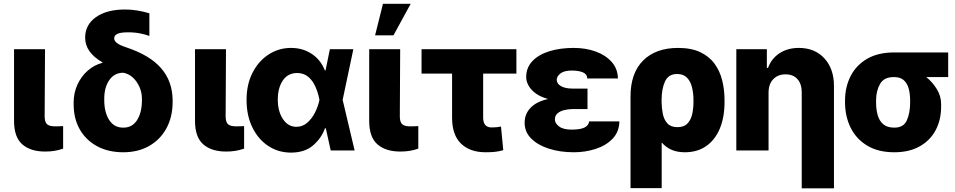

<svg xmlns="http://www.w3.org/2000/svg" viewBox="-20 -811 5150 1035"><path d="M55.7 -545.9H222.7L220.7 -182.6Q221.2 -151.9 234.1 -140.9Q247.1 -129.9 276.9 -129.9Q292 -129.9 301.5 -130.4Q311 -130.9 320.3 -131.3V-9.8Q274.9 6.3 224.1 5.9Q145.5 6.3 100.6 -32.5Q55.7 -71.3 55.7 -159.2Z M439 -606.9Q438.5 -676.8 496.8 -718.3Q555.2 -759.8 654.3 -759.8Q716.8 -759.8 785.2 -739.3V-617.2Q764.2 -625.5 733.2 -631.3Q702.1 -637.2 669.4 -636.7Q594.7 -637.2 595.7 -604Q595.2 -591.3 609.6 -579.6Q624 -567.9 660.6 -555.7Q787.6 -513.7 848.9 -442.9Q910.2 -372.1 910.6 -269.5V-259.8Q910.2 -180.2 877.2 -119.4Q844.2 -58.6 784.4 -24.4Q724.6 9.8 644.5 9.8Q563.5 9.8 503.2 -22.9Q442.9 -55.7 409.9 -113.8Q377 -171.9 377 -249V-258.8Q377 -310.1 397.2 -354.5Q417.5 -398.9 452.9 -430.2Q488.3 -461.4 533.2 -472.7L531.2 -475.6Q439.5 -528.8 439 -606.9ZM542 -279.3V-271.5Q542 -205.1 568.8 -163.8Q595.7 -122.6 644.5 -123Q692.9 -122.6 719 -163.6Q745.1 -204.6 745.1 -271.5V-279.3Q745.1 -312 731.9 -342Q718.8 -372.1 696.3 -392.8Q673.8 -413.6 644.5 -418.9Q596.7 -418.9 569.3 -379.4Q542 -339.8 542 -279.3Z M1031.2 -545.9H1198.2L1196.3 -182.6Q1196.8 -151.9 1209.7 -140.9Q1222.7 -129.9 1252.4 -129.9Q1267.6 -129.9 1277.1 -130.4Q1286.6 -130.9 1295.9 -131.3V-9.8Q1250.5 6.3 1199.7 5.9Q1121.1 6.3 1076.2 -32.5Q1031.2 -71.3 1031.2 -159.2Z M1547.9 11.7Q1479 11.2 1425 -24.9Q1371.1 -61 1340.1 -125Q1309.1 -189 1309.1 -272.5Q1309.1 -356 1341.3 -418.9Q1373.5 -481.9 1428 -517.3Q1482.4 -552.7 1548.8 -552.7Q1612.3 -552.7 1660.9 -520.3Q1709.5 -487.8 1731 -431.6H1734.9L1758.3 -545.9H1884.8L1827.1 -272.9L1891.6 0H1762.7L1736.3 -119.6H1731.9Q1711.9 -64.5 1666.7 -26.4Q1621.6 11.7 1547.9 11.7ZM1477.5 -274.4Q1477.5 -210.4 1505.4 -168.9Q1533.2 -127.4 1577.6 -127.4Q1610.8 -127.4 1636.2 -149.4Q1661.6 -171.4 1678.2 -204.6Q1694.8 -237.8 1701.7 -271.5L1702.1 -272.9L1701.7 -274.4Q1694.8 -311 1680.4 -343.5Q1666 -376 1642.1 -396.5Q1618.2 -417 1582 -417.5Q1531.2 -417 1504.4 -377Q1477.5 -336.9 1477.5 -274.4Z M1970.2 -545.9H2137.2L2135.3 -182.6Q2135.7 -151.9 2148.7 -140.9Q2161.6 -129.9 2191.4 -129.9Q2206.5 -129.9 2216.1 -130.4Q2225.6 -130.9 2234.9 -131.3V-9.8Q2189.5 6.3 2138.7 5.9Q2060.1 6.3 2015.1 -32.5Q1970.2 -71.3 1970.2 -159.2ZM2002 -620.6 2044.4 -790.5H2193.8L2101.1 -620.6Z M2763.7 -545.9V-414.1H2584.5V-176.3Q2585 -124 2629.9 -124Q2647.5 -124 2657.2 -125.2Q2667 -126.5 2680.7 -128.9L2692.9 -1.5Q2671.4 4.9 2649.9 7.3Q2628.4 9.8 2598.1 9.8Q2513.2 9.8 2465.1 -36.9Q2417 -83.5 2417 -176.8V-414.1H2252.4V-545.9Z M3066.4 -333.5H3147V-223.1H3066.4Q3043.5 -222.7 3021.7 -217.5Q3000 -212.4 2985.6 -200.2Q2971.2 -188 2971.2 -167Q2971.2 -146.5 2993.7 -129.4Q3016.1 -112.3 3061.5 -112.3Q3108.9 -112.3 3131.3 -123.8Q3153.8 -135.3 3155.8 -156.7H3318.8Q3317.9 -100.6 3282.5 -63.5Q3247.1 -26.4 3191.2 -8.3Q3135.3 9.8 3073.2 9.8Q2999 9.8 2939 -9.5Q2878.9 -28.8 2843.5 -64.2Q2808.1 -99.6 2808.1 -148.9Q2808.1 -196.3 2839.8 -229.7Q2871.6 -263.2 2934.1 -277.3Q2877.9 -293 2847.4 -325.4Q2816.9 -357.9 2816.4 -396.5Q2816.9 -446.8 2850.1 -481.7Q2883.3 -516.6 2941.2 -534.7Q2999 -552.7 3072.8 -552.7Q3137.7 -552.7 3191.4 -533.2Q3245.1 -513.7 3277.6 -476.8Q3310.1 -439.9 3311 -388.2H3146Q3144.5 -412.1 3121.3 -421.4Q3098.1 -430.7 3062.5 -430.7Q3021 -430.7 3001.2 -415Q2981.4 -399.4 2981 -380.9Q2981.4 -359.4 3004.4 -346.4Q3027.3 -333.5 3066.4 -333.5Z M3378.9 203.1V-291Q3378.9 -417 3447 -484.9Q3515.1 -552.7 3635.3 -552.7Q3706.5 -552.7 3754.9 -529.8Q3803.2 -506.8 3832 -467.3Q3860.8 -427.7 3873.3 -377Q3885.7 -326.2 3885.7 -271V-261.2Q3885.7 -179.2 3860.4 -118.2Q3835 -57.1 3787.1 -23.7Q3739.3 9.8 3671.9 9.8Q3629.9 9.8 3599.4 -3.9Q3568.8 -17.6 3546.9 -43V203.1ZM3546.4 -272V-259.3Q3546.9 -227.1 3553.2 -196.3Q3559.6 -165.5 3577.9 -145.5Q3596.2 -125.5 3631.8 -125.5Q3668 -125.5 3686.8 -146.2Q3705.6 -167 3711.9 -198.2Q3718.3 -229.5 3718.3 -261.2V-271Q3718.3 -308.1 3710.4 -340.3Q3702.6 -372.6 3683.3 -392.3Q3664.1 -412.1 3629.9 -412.1Q3583.5 -412.1 3564.9 -372.1Q3546.4 -332 3546.4 -272Z M4123 -311V0H3949.2V-545.9H4113.8V-445.3H4120.1Q4138.7 -495.6 4182.4 -524.2Q4226.1 -552.7 4286.1 -552.7Q4372.6 -552.7 4424.1 -496.3Q4475.6 -439.9 4475.6 -347.7V204.1H4301.8V-313.5Q4301.8 -358.9 4278.8 -384.5Q4255.9 -410.2 4214.4 -410.2Q4173.3 -410.2 4148.2 -384Q4123 -357.9 4123 -311Z M4535.2 -258.8V-269.5Q4535.6 -343.3 4565.9 -401.9Q4596.2 -460.4 4655 -494.4Q4713.9 -528.3 4799.8 -528.3H5091.3V-395.5H4973.1Q5007.3 -368.2 5030.5 -329.8Q5053.7 -291.5 5053.2 -249V-238.3Q5053.7 -166.5 5024.4 -110.6Q4995.1 -54.7 4938.5 -22.5Q4881.8 9.8 4800.8 9.8Q4714.8 9.8 4655.8 -25.4Q4596.7 -60.5 4566.2 -121.3Q4535.6 -182.1 4535.2 -258.8ZM4702.6 -269.5V-258.8Q4702.6 -220.7 4711.4 -189.9Q4720.2 -159.2 4741.5 -141.1Q4762.7 -123 4800.8 -123Q4850.6 -122.6 4868.4 -162.1Q4886.2 -201.7 4886.2 -258.8V-269.5Q4886.2 -303.7 4878.7 -332.5Q4871.1 -361.3 4852.3 -378.4Q4833.5 -395.5 4799.8 -395.5Q4745.1 -396 4723.9 -358.4Q4702.6 -320.8 4702.6 -269.5Z"/></svg>

Font: Inter Tight ExtraBold
Style: Regular
Weight: 800
Designer: Rasmus Andersson
Foundry: rsms
Version: Version 3.004; ttfautohint (v1.8.4.7-5d5b)